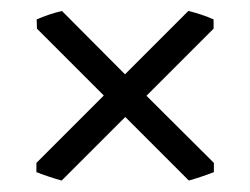

<svg xmlns="http://www.w3.org/2000/svg" viewBox="-20 -446 450 345"><path d="M45.4 -153.3 166.5 -274.4 46.4 -394.5 45.9 -411.1Q55.7 -415.5 68.1 -419.7Q80.6 -423.8 91.3 -426.3L204.6 -312.5L318.4 -426.3Q329.1 -423.8 341.6 -419.7Q354 -415.5 363.8 -411.1V-394.5L243.2 -273.9L364.3 -153.3V-136.7Q354.5 -132.8 341.3 -128.4Q328.1 -124 319.3 -121.6L205.1 -235.8L90.8 -121.6Q81.5 -124 68.4 -128.4Q55.2 -132.8 45.4 -136.7Z"/></svg>

Font: GentiumAlt
Style: Regular
Weight: 400
Designer: J. Victor Gaultney
Version: Version 1.02; 2005; OFL release